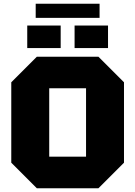

<svg xmlns="http://www.w3.org/2000/svg" viewBox="-20 -1002 720 1022"><path d="M40 -136V-564L176 -700H504L640 -564V-136L504 0H176ZM242 -532V-168H438V-532ZM125 -746V-866H303V-746ZM377 -746V-866H555V-746ZM170 -907V-982H510V-907Z"/></svg>

Font: Tektur ExtraBold
Style: Regular
Weight: 800
Designer: Adam Jagosz
Foundry: Adam Jagosz
Version: Version 1.005;gftools[0.9.30]